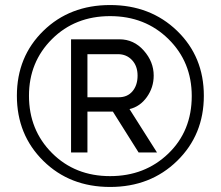

<svg xmlns="http://www.w3.org/2000/svg" viewBox="-20 -735 876 762"><path d="M152 -96.5Q47 -200 47 -355Q47 -510 152 -612.5Q257 -715 417 -715Q577 -715 683 -612.5Q789 -510 789 -355Q789 -200 683 -96.5Q577 7 417 7Q257 7 152 -96.5ZM741 -354Q741 -489 648.5 -580Q556 -671 417 -671Q278 -671 186.5 -580Q95 -489 95 -355Q95 -219 186.5 -127.5Q278 -36 417 -36Q555 -36 648 -125.5Q741 -215 741 -354ZM262 -579H454Q511 -579 550.5 -534.5Q590 -490 590 -435Q590 -388 563 -350Q536 -312 494 -302L603 -130H530L428 -292H327V-130H262ZM451 -349Q486 -349 506 -373Q526 -397 526 -435Q526 -473 504 -496.5Q482 -520 448 -520H327V-349Z"/></svg>

Font: Raleway-v4020 Medium
Style: Regular
Weight: 500
Designer: Matt McInerney, Pablo Impallari, Rodrigo Fuenzalida
Foundry: Matt McInerney, Pablo Impallari, Rodrigo Fuenzalida
Version: Version 4.020;PS 004.020;hotconv 1.0.88;makeotf.lib2.5.64775